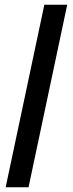

<svg xmlns="http://www.w3.org/2000/svg" viewBox="-20 -713 308 814"><path d="M4 81 168 -693H265L101 81Z"/></svg>

Font: Bricolage Grotesque 12pt Condensed Medium
Style: Regular
Weight: 500
Width: 3
Designer: Mathieu Triay
Foundry: Atelier Triay
Version: Version 1.001; ttfautohint (v1.8.4.7-5d5b);gftools[0.9.33.de